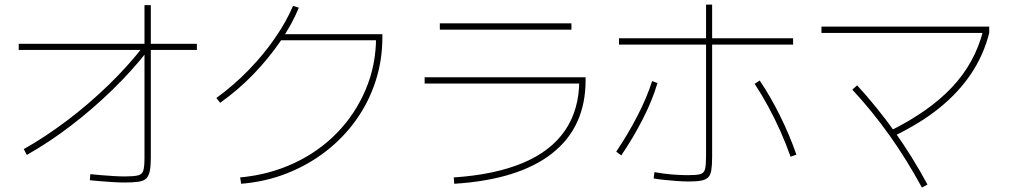

<svg xmlns="http://www.w3.org/2000/svg" viewBox="-20 -828 4440 843"><path d="M84.4 -173.3Q178.9 -226.7 273.9 -298.3Q368.9 -370 456.1 -454.4Q543.3 -538.9 611.1 -626.7L632.2 -610Q563.3 -521.1 475 -435Q386.7 -348.9 290.6 -275.6Q194.4 -202.2 97.8 -147.8ZM374.4 -36.7 376.7 -63.3Q397.8 -61.1 424.4 -58.9Q451.1 -56.7 478.9 -55Q506.7 -53.3 526.7 -53.3Q566.7 -53.3 585.6 -57.8Q604.4 -62.2 609.4 -80Q614.4 -97.8 614.4 -135.6V-805.6H642.2V-135.6Q642.2 -98.9 637.8 -77.2Q633.3 -55.6 622.2 -44.4Q611.1 -33.3 587.8 -30Q564.4 -26.7 526.7 -26.7Q506.7 -26.7 478.9 -28.3Q451.1 -30 423.3 -32.2Q395.6 -34.4 374.4 -36.7ZM62.2 -608.9V-635.6H844.4V-608.9Z M1034.4 -48.9Q1163.3 -61.1 1272.2 -112.2Q1381.1 -163.3 1461.1 -246.1Q1541.1 -328.9 1586.1 -436.1Q1631.1 -543.3 1631.1 -664.4L1644.4 -651.1H1205.6V-677.8H1658.9V-664.4Q1658.9 -563.3 1628.9 -471.1Q1598.9 -378.9 1543.3 -301.1Q1487.8 -223.3 1411.1 -163.9Q1334.4 -104.4 1240.6 -67.2Q1146.7 -30 1038.9 -21.1ZM930 -397.8Q1007.8 -454.4 1072.8 -521.7Q1137.8 -588.9 1187.2 -660.6Q1236.7 -732.2 1266.7 -802.2L1292.2 -794.4Q1262.2 -721.1 1211.1 -646.7Q1160 -572.2 1093.9 -503.3Q1027.8 -434.4 946.7 -376.7Z M1972.2 -48.9Q2153.3 -61.1 2276.1 -112.8Q2398.9 -164.4 2461.1 -255.6Q2523.3 -346.7 2523.3 -475.6L2536.7 -461.1H1844.4V-488.9H2551.1V-475.6Q2551.1 -270 2403.9 -154.4Q2256.7 -38.9 1974.4 -21.1ZM1911.1 -697.8V-725.6H2488.9V-697.8Z M2850 -44.4 2853.3 -72.2Q2871.1 -68.9 2896.7 -65.6Q2922.2 -62.2 2950.6 -60.6Q2978.9 -58.9 3001.1 -58.9Q3037.8 -58.9 3054.4 -63.3Q3071.1 -67.8 3075.6 -85.6Q3080 -103.3 3080 -141.1V-807.8H3106.7V-140Q3106.7 -104.4 3103.3 -82.2Q3100 -60 3089.4 -49.4Q3078.9 -38.9 3058.3 -35Q3037.8 -31.1 3003.3 -31.1Q2981.1 -31.1 2951.7 -33.3Q2922.2 -35.6 2895.6 -38.3Q2868.9 -41.1 2850 -44.4ZM2685.6 -162.2Q2736.7 -237.8 2778.3 -318.3Q2820 -398.9 2843.3 -472.2L2866.7 -463.3Q2844.4 -387.8 2802.8 -306.1Q2761.1 -224.4 2707.8 -145.6ZM3451.1 -140Q3431.1 -196.7 3406.1 -252.8Q3381.1 -308.9 3352.2 -361.7Q3323.3 -414.4 3293.3 -460L3315.6 -474.4Q3362.2 -405.6 3404.4 -320.6Q3446.7 -235.6 3476.7 -148.9ZM2697.8 -632.2V-660H3462.2V-632.2Z M3890 -254.4Q4060 -338.9 4160 -445Q4260 -551.1 4296.7 -693.3L4323.3 -683.3Q4298.9 -586.7 4243.9 -504.4Q4188.9 -422.2 4104.4 -353.9Q4020 -285.6 3901.1 -228.9ZM4027.8 -4.4Q3962.2 -125.6 3886.1 -232.8Q3810 -340 3722.2 -434.4L3743.3 -453.3Q3831.1 -357.8 3908.3 -249.4Q3985.6 -141.1 4052.2 -17.8ZM3586.7 -683.3V-711.1H4323.3V-683.3Z"/></svg>

Font: Paperlogy 1 Thin
Style: Regular
Weight: 250
Designer: redesigned by Lee Juim, glyphs from Gmarket Sans & Montserrat
Foundry: PT&
Version: Version 1.001